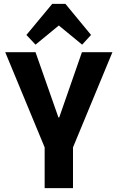

<svg xmlns="http://www.w3.org/2000/svg" viewBox="-20 -969 605 989"><path d="M7 -700H163L281 -364H285L402 -700H559L354 -205H212ZM210 -266H356V0H210ZM116 -789 249 -949H317L449 -789L403 -739L240 -873H326L163 -739Z"/></svg>

Font: Pathway Extreme SemiCondensed
Style: Bold
Weight: 700
Width: 4
Version: Version 1.001;gftools[0.9.26]